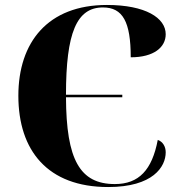

<svg xmlns="http://www.w3.org/2000/svg" viewBox="-20 -744 730 774"><path d="M416 10C597 10 648 -72 648 -130C648 -154 636 -173 616 -180C593 -59 540 -2 443 -2C302 -2 247 -100 246 -352H473V-362H246C246 -612 289 -714 395 -714C475 -714 507 -656 507 -513C601 -513 648 -554 648 -606C648 -672 566 -724 411 -724C173 -724 54 -574 54 -358C54 -137 172 10 416 10Z"/></svg>

Font: Noto Serif Display ExtraBold
Style: Regular
Weight: 800
Designer: Monotype Design Team
Foundry: Monotype Imaging Inc.
Version: Version 2.009